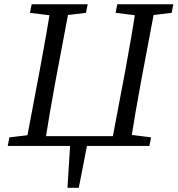

<svg xmlns="http://www.w3.org/2000/svg" viewBox="-20 -690 840 908"><path d="M16.5 0H161.2L170.4 -55.4H152.1L24.6 -40.4L16.5 0ZM100.3 0H190.1C206.1 -103 224.1 -207 243.1 -310L311.1 -669.7H222.3C206.3 -566.7 187.3 -462.7 168.3 -359.7L100.3 0ZM123.4 0H536.2L544 -46.3H133.2L123.4 0ZM299.1 198.2H352.6L397.1 -30.2H313.3L299.1 198.2ZM505.2 0H594.9C610.9 -103 628.9 -207 648 -310L715.9 -669.7H626.2C610.1 -566.7 592.1 -462.7 573.1 -359.7L505.2 0ZM546.8 0H686.5L694.6 -40.4L575.2 -55.4H556.9L546.8 0ZM121.6 -629.3 243.2 -614.3H262.4L386.6 -629.3L394.7 -669.7H129.7L121.6 -629.3ZM526.7 -629.3 648 -614.3H667.3L791.7 -629.3L799.8 -669.7H534.7L526.7 -629.3Z"/></svg>

Font: Source Serif Variable
Style: Italic
Weight: 389
Italic angle: -12°
Designer: Frank Grießhammer
Foundry: Adobe Systems Incorporated
Version: Version 3.001;hotconv 1.0.111;makeotfexe 2.5.65597